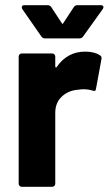

<svg xmlns="http://www.w3.org/2000/svg" viewBox="-20 -720 423 740"><path d="M365 -507Q373 -503 371 -492L350 -378Q349 -366 336 -371Q321 -376 301 -376Q293 -376 279 -374Q243 -371 218 -347.5Q193 -324 193 -285V-12Q193 -7 189.5 -3.5Q186 0 181 0H64Q59 0 55.5 -3.5Q52 -7 52 -12V-502Q52 -507 55.5 -510.5Q59 -514 64 -514H181Q186 -514 189.5 -510.5Q193 -507 193 -502V-464Q193 -461 195 -460Q197 -459 198 -461Q239 -521 308 -521Q344 -521 365 -507ZM64 -692Q64 -700 74 -700H164Q173 -700 178 -692L218 -631Q221 -625 224 -631L264 -692Q269 -700 278 -700H368Q376 -700 378 -695.5Q380 -691 376 -685L300 -579Q295 -572 286 -572H153Q144 -572 139 -580L66 -685Q64 -688 64 -692Z"/></svg>

Font: UMi
Style: Bold
Weight: 700
Designer: Peter Middis
Foundry: We Are UMi
Version: Version 1.0